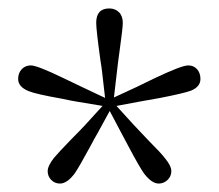

<svg xmlns="http://www.w3.org/2000/svg" viewBox="-20 -833 518 455"><path d="M122 -398Q110 -398 101.5 -406.5Q93 -415 93 -427.5Q93 -440 108 -459Q118 -471 149 -503Q170 -524 182 -537L223 -582L163 -592Q150 -594 127 -599Q65 -610 48 -617Q23 -627 23 -646Q23 -660 31.5 -669Q40 -678 53 -678Q68 -678 128 -649Q157 -635 174 -627L229 -601L222 -662Q221 -672 218 -690Q208 -762 208 -779Q208 -813 239 -813Q253 -813 262 -804Q271 -795 271 -779Q271 -767 264 -717Q259 -681 257 -662L250 -602L304 -627Q318 -634 343 -646Q410 -678 426 -678Q439 -678 447 -669Q455 -660 455 -646Q455 -627 432 -618Q416 -612 360 -601Q332 -596 315 -593L256 -582L297 -537Q310 -523 333 -499Q362 -470 371 -458Q386 -440 386 -427.5Q386 -415 377 -406.5Q368 -398 356 -398Q340 -398 322 -421Q311 -436 284 -487Q274 -506 268 -517L240 -570L211 -517Q205 -507 195 -488Q168 -438 157 -422Q139 -398 122 -398Z"/></svg>

Font: GenRyuMin TW L
Style: Regular
Weight: 300
Version: Version 1.501;PS 1;hotconv 16.6.51;makeotf.lib2.5.65220